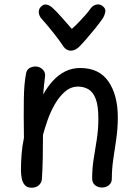

<svg xmlns="http://www.w3.org/2000/svg" viewBox="-20 -866 641 898"><path d="M102 -523Q105 -540 118 -547.5Q131 -555 146 -555Q164 -555 177.5 -543Q191 -531 191 -515Q191 -510 189 -494Q187 -478 185 -459Q183 -440 182 -424Q202 -460 227.5 -488Q253 -516 285 -532Q317 -548 355 -548Q444 -548 487.5 -484.5Q531 -421 531 -317Q531 -266 524 -217.5Q517 -169 510 -122.5Q503 -76 503 -30Q503 -11 489.5 0Q476 11 457 11Q438 11 424.5 0Q411 -11 411 -31Q411 -80 418.5 -125Q426 -170 433 -216Q440 -262 440 -312Q440 -372 427.5 -404Q415 -436 393.5 -448.5Q372 -461 345 -461Q311 -461 284 -437.5Q257 -414 236.5 -378.5Q216 -343 202.5 -304Q189 -265 181 -235Q181 -180 180 -127.5Q179 -75 176 -29Q175 -12 162 0Q149 12 128 12Q108 12 97 0.5Q86 -11 82 -30Q78 -49 78 -71Q78 -106 81 -145Q84 -184 92 -221Q91 -278 91 -323Q91 -368 91.5 -403.5Q92 -439 94.5 -468Q97 -497 102 -523ZM405 -828Q416 -842 433 -845Q450 -848 464 -834Q475 -824 472.5 -810Q470 -796 462 -782Q447 -760 426 -734Q405 -708 385 -685Q365 -662 352 -649Q342 -639 332 -634Q322 -629 311 -629Q301 -629 291.5 -634.5Q282 -640 275 -651Q259 -676 229.5 -713Q200 -750 173 -780Q163 -792 161.5 -807Q160 -822 170 -833Q184 -848 198.5 -844.5Q213 -841 225 -830Q246 -811 270.5 -782.5Q295 -754 316 -731Q330 -743 346 -759.5Q362 -776 378 -794Q394 -812 405 -828Z"/></svg>

Font: Playpen Sans Arabic
Style: Regular
Weight: 400
Designer: Azza Alameddine, Laura Meseguer, Veronika Burian, José Scaglione
Foundry: TypeTogether
Version: Version 2.000